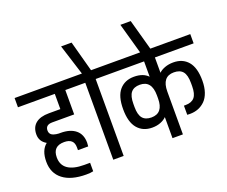

<svg xmlns="http://www.w3.org/2000/svg" viewBox="-159 -1157 1682 1425"><g transform="rotate(-20 681.5 -444.5)"><path d="M189.4 -415.3Q135.1 -415.3 135.1 -370.1Q135.1 -358.4 139.4 -349.9Q143.8 -341.4 150.3 -336.4Q156.8 -331.5 167 -328Q177.2 -324.5 185.9 -323.2Q194.6 -321.9 206.3 -321H220.7Q295.8 -321 338.4 -286.3Q381 -251.5 381 -185.1Q381 -173.8 378.8 -156.4H298V-179Q298 -248 221.5 -248Q131.6 -248 131.6 -159.4Q131.6 -98.6 175.5 -68Q219.4 -37.4 304.1 -37.4H350.6V29.5Q330.1 34.8 295.4 34.8Q176.4 34.8 111.9 -15Q47.4 -64.7 47.4 -155.5Q47.4 -246.3 98.6 -286.3Q47.4 -314.9 47.4 -371.2Q47.4 -427.5 83.6 -457.4Q119.9 -487.4 188.5 -487.4H279.3V-607.7H-11.7V-680.7H450V-607.7H362.3V-415.3Z M695.5 -680.7V-607.7H602.1V0H520V-607.7H426.6V-680.7H520L443.5 -922.7H526.5L592.1 -680.7Z M1184.6 -526.5Q1258.5 -526.5 1300.4 -477Q1342.3 -427.5 1342.3 -325.8Q1342.3 -274.5 1328.8 -235.2Q1315.4 -195.9 1291.7 -172.2Q1268 -148.6 1237.8 -136.6Q1207.6 -124.7 1172 -124.7Q1169.4 -124.7 1161.6 -125.1Q1153.8 -125.5 1149.9 -125.5V-197.7H1163.3Q1211.1 -197.7 1233.9 -224.8Q1256.7 -252 1256.7 -313.2V-338Q1256.7 -400.5 1234.1 -428.1Q1211.6 -455.7 1163.3 -455.7Q1069.9 -455.7 1069.9 -338V0H987.8V-166.4Q970.5 -148.1 940.9 -136.4Q911.4 -124.7 874.9 -124.7Q801.5 -124.7 759.1 -174.8Q716.8 -225 716.8 -327.1Q716.8 -429.2 759.1 -477.8Q801.5 -526.5 873.8 -526.5Q946.1 -526.5 984.4 -486.5V-607.7H672V-680.7H1375.8V-607.7H1069.9V-486.5Q1086.9 -503.9 1117.1 -515.2Q1147.3 -526.5 1184.6 -526.5ZM987.8 -338Q987.8 -455.7 894.4 -455.7Q847.5 -455.7 824.7 -427.9Q801.9 -400.1 801.9 -338V-313.2Q801.9 -252.4 824.7 -225Q847.5 -197.7 894.4 -197.7Q987.8 -197.7 987.8 -313.2Z M1069.9 -680.7V-607.7H979.6V-680.7L911.8 -922.7H993.5L1060.4 -680.7Z"/></g></svg>

Font: Puralecka Narrow
Style: Regular
Weight: 400
Designer: Hector Gatti, Marcela Romero, Pablo Cosgaya and Nicolas Silva
Version: Version 1.004;PS 001.004;hotconv 1.0.70;makeotf.lib2.5.58329